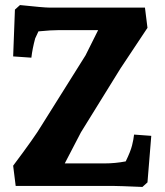

<svg xmlns="http://www.w3.org/2000/svg" viewBox="-20 -735 651 759"><path d="M215 -616Q182 -616 132 -611L119 -583Q108 -542 104 -507L32 -512L39 -697L59 -715Q154 -705 174 -705H553L563 -625L456 -464L300 -212L236 -89H393Q435 -89 477 -97Q496 -136 502 -160Q508 -184 510 -203L578 -198L563 -14L543 4Q448 0 428 0H42L32 -80Q119 -196 143 -237L318 -516L368 -616Z"/></svg>

Font: Andada SC
Style: Bold
Weight: 700
Designer: Carolina Giovagnoli
Foundry: Carolina Giovagnoli
Version: Version 1.003